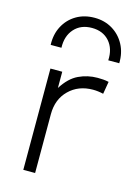

<svg xmlns="http://www.w3.org/2000/svg" viewBox="-116 -818 615 879"><g transform="rotate(15 191.5 -378.5)"><path d="M85 0V-480H141V-403Q174 -455.5 216 -475.2Q258 -495 305 -495Q318 -495 331.8 -494Q345.5 -493 358 -490L348 -431Q322.5 -437 299 -437Q230 -437 185.5 -393.2Q141 -349.5 141 -279V0ZM58 -585Q56 -634.5 76.5 -673.5Q97 -712.5 134.5 -734.8Q172 -757 221 -757Q268.5 -757 305.8 -734.5Q343 -712 363.8 -673Q384.5 -634 383 -585H331Q334 -640.5 303.8 -674.8Q273.5 -709 221 -709Q168.5 -709 137.8 -674.8Q107 -640.5 109 -585Z"/></g></svg>

Font: Geologica Thin
Style: Regular
Weight: 100
Designer: Sindre Bremnes, Frode Helland
Foundry: Monokrom Skriftforlag AS
Version: Version 1.010; ttfautohint (v1.8.4.7-5d5b);gftools[0.9.28]